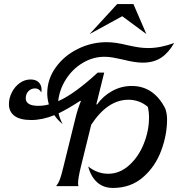

<svg xmlns="http://www.w3.org/2000/svg" viewBox="-20 -918 879 947"><path d="M795 -383Q804 -358 804 -329Q804 -252 774.5 -173.5Q745 -95 684.5 -43Q624 9 537 9Q490 9 459 -19Q428 -47 415 -97Q460 -61 514 -61Q570 -61 616.5 -102.5Q663 -144 689 -208.5Q715 -273 715 -338Q715 -366 709 -391Q668 -426 613 -426Q511 -426 430 -303L378 -92Q365 -38 365 -14Q365 -6 367 0H257Q268 -14 275 -32Q282 -50 292 -92L352 -335Q363 -381 379 -419L376 -421Q315 -381 269 -359Q274 -334 289 -306Q264 -326 248 -350Q189 -326 134 -326Q79 -326 51.5 -346.5Q24 -367 24 -404Q24 -434 38.5 -462.5Q53 -491 77.5 -508.5Q102 -526 131 -526Q157 -526 171 -512Q185 -498 185 -476Q185 -467 184 -462Q173 -482 153 -482Q134 -482 120.5 -468.5Q107 -455 107 -433Q107 -415 122.5 -405.5Q138 -396 169 -396Q196 -396 221 -403Q213 -432 213 -457Q213 -527 254.5 -585Q296 -643 363.5 -676.5Q431 -710 506 -710Q549 -710 609 -695Q641 -688 663.5 -684.5Q686 -681 711 -681Q772 -681 839 -706Q812 -658 775 -633.5Q738 -609 684 -609Q645 -609 587 -624Q565 -629 541 -633.5Q517 -638 496 -638Q438 -638 387.5 -607.5Q337 -577 305 -526.5Q273 -476 267 -419Q347 -454 462 -560H494L455 -403H459Q488 -444 533 -469Q578 -494 630 -494Q738 -494 795 -383ZM558 -898H638L702 -750L583 -838L422 -750Z"/></svg>

Font: Srisakdi
Style: Bold
Weight: 700
Designer: Cadson Demak Co.,Ltd.
Foundry: Cadson Demak Co.,Ltd.
Version: Version 1.000